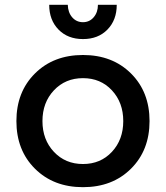

<svg xmlns="http://www.w3.org/2000/svg" viewBox="-20 -756 688 796"><path d="M600 -254Q600 -133 523 -56.5Q446 20 324 20Q202 20 125 -56.5Q48 -133 48 -254Q48 -375 125 -451.5Q202 -528 324 -528Q446 -528 523 -451.5Q600 -375 600 -254ZM491 -254Q491 -331 444 -381.5Q397 -432 324 -432Q251 -432 203.5 -381.5Q156 -331 156 -254Q156 -177 203.5 -126.5Q251 -76 324 -76Q397 -76 444 -126.5Q491 -177 491 -254ZM386 -736H464Q464 -673 425.5 -633.5Q387 -594 324 -594Q261 -594 222.5 -633.5Q184 -673 184 -736H261Q262 -704 279.5 -684Q297 -664 324 -664Q351 -664 368.5 -684.5Q386 -705 386 -736Z"/></svg>

Font: Metropolitano Medium
Style: Regular
Weight: 500
Designer: Fonts by Alex Slobzheninov & Chris M. Simpson / Changes by Cristiano Sobral
Foundry: Fonts by Alex Slobzheninov & Chris M. Simpson / Changes by Cristiano Sobral
Version: Version 1.00;August 30, 2020;FontCreator 13.0.0.2681 64-bit